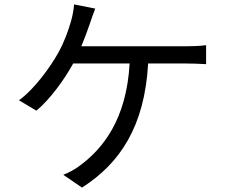

<svg xmlns="http://www.w3.org/2000/svg" viewBox="-20 -812 1040 871"><path d="M349 -602C364 -638 377 -674 387 -703C394 -724 403 -750 412 -773L316 -792C314 -763 308 -736 301 -712C290 -674 272 -622 244 -572C210 -511 138 -409 66 -357L145 -310C204 -358 271 -449 312 -524H568C554 -270 446 -139 348 -65C326 -47 295 -30 267 -19L352 39C524 -71 636 -238 652 -524H821C844 -524 883 -523 915 -521V-607C886 -603 846 -602 821 -602Z"/></svg>

Font: Noto Sans CJK SC Regular
Style: Regular
Weight: 400
Designer: Ryoko NISHIZUKA (kana & ideographs); Paul D. Hunt (Latin, Greek & Cyrillic); Wenlong ZHANG (bopomofo); Sandoll Communica
Foundry: Adobe Systems Incorporated
Version: Version 1.004;PS 1.004;hotconv 1.0.82;makeotf.lib2.5.63406